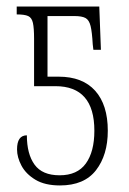

<svg xmlns="http://www.w3.org/2000/svg" viewBox="-20 -556 395 586"><path d="M163 10Q117 10 88 -7.5Q59 -25 45.5 -50.5Q32 -76 32 -100Q32 -143 62 -143Q62 -86 85.5 -53.5Q109 -21 162 -21Q216 -21 242 -57Q268 -93 268 -157Q268 -293 149 -293H84V-438Q84 -470 80.5 -486Q77 -502 66 -507Q55 -512 31 -512V-536H283L288 -404H265L263 -421Q261 -458 256.5 -476.5Q252 -495 241 -501Q230 -507 207 -507H125V-322H159Q232 -322 270.5 -279Q309 -236 309 -157Q309 -83 273 -36.5Q237 10 163 10Z"/></svg>

Font: Noto Serif ExtraCondensed ExtraLight
Style: Regular
Weight: 200
Width: 2
Designer: Monotype Design Team
Foundry: Monotype Imaging Inc.
Version: Version 2.015